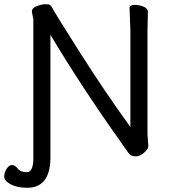

<svg xmlns="http://www.w3.org/2000/svg" viewBox="-58 -728 816 910"><path d="M181 24Q178 162 71 162Q23 162 -7.5 145.5Q-38 129 -38 109.5Q-38 90 -26.5 72Q-15 54 -1 54Q13 54 28 73Q40 88 71 88Q84 88 92 71.5Q100 55 100 25V-636L93 -673Q93 -691 119 -700Q143 -708 154.5 -708Q166 -708 173 -707Q181 -705 187 -695Q212 -650 327 -469.5Q442 -289 560 -126V-585L556 -689Q556 -705 581 -705Q601 -705 621 -697Q643 -688 643 -672L641 -584V-91L645 -37Q645 -25 634 -13Q610 13 585.5 13Q561 13 550 -4Q540 -18 515 -54Q330 -314 181 -563Z"/></svg>

Font: Moon Stars Kai
Style: Bold
Weight: 700
Designer: GuiWonder
Version: Version 1.101